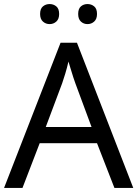

<svg xmlns="http://www.w3.org/2000/svg" viewBox="-20 -928 679 948"><path d="M545 0 459 -221H176L91 0H0L279 -717H360L638 0ZM352 -517Q349 -525 342 -546Q335 -567 328.5 -589.5Q322 -612 318 -624Q311 -593 302 -563.5Q293 -534 287 -517L206 -301H432ZM178 -859Q178 -885 192 -896.5Q206 -908 225 -908Q244 -908 258 -896.5Q272 -885 272 -859Q272 -834 258 -821.5Q244 -809 225 -809Q206 -809 192 -821.5Q178 -834 178 -859ZM366 -859Q366 -885 379.5 -896.5Q393 -908 412 -908Q431 -908 445 -896.5Q459 -885 459 -859Q459 -834 445 -821.5Q431 -809 412 -809Q393 -809 379.5 -821.5Q366 -834 366 -859Z"/></svg>

Font: Go Noto Kurrent-Regular
Style: Regular
Weight: 400
Designer: Monotype Design Team
Foundry: Monotype Imaging Inc.
Version: Version 2.012; ttfautohint (v1.8.4.7-5d5b)